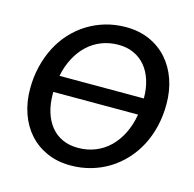

<svg xmlns="http://www.w3.org/2000/svg" viewBox="-107 -837 964 954"><g transform="rotate(15 375.0 -360.0)"><path d="M719 -409.5Q719 -349.5 706 -295Q693 -240.5 668.8 -194.2Q644.5 -148 610 -110.8Q575.5 -73.5 533 -47.2Q490.5 -21 441 -6.8Q391.5 7.5 336.5 7.5Q269 7.5 214.8 -16.5Q160.5 -40.5 122.8 -82.8Q85 -125 64.8 -183Q44.5 -241 44.5 -309.5Q44.5 -370 57.8 -424.5Q71 -479 95 -525.5Q119 -572 153.5 -609.5Q188 -647 230.5 -673.2Q273 -699.5 322.5 -713.8Q372 -728 427 -728Q494.5 -728 548.5 -704Q602.5 -680 640.5 -637.2Q678.5 -594.5 698.8 -536.2Q719 -478 719 -409.5ZM349 -86.5Q397.5 -86.5 438.5 -103Q479.5 -119.5 511.2 -150.2Q543 -181 564.8 -224.8Q586.5 -268.5 596 -323.5H160V-313Q160 -261.5 173 -219.8Q186 -178 210.2 -148.2Q234.5 -118.5 269.5 -102.5Q304.5 -86.5 349 -86.5ZM413.5 -633.5Q367 -633.5 327 -618Q287 -602.5 255.5 -573.2Q224 -544 201.8 -502.2Q179.5 -460.5 169 -408.5H603Q603 -459.5 589.8 -501.2Q576.5 -543 552 -572.2Q527.5 -601.5 492.5 -617.5Q457.5 -633.5 413.5 -633.5Z"/></g></svg>

Font: Lato Semibold
Style: Italic
Weight: 600
Italic angle: -7°
Designer: Lukasz Dziedzic
Foundry: tyPoland Lukasz Dziedzic
Version: Version 2.006; 2014-01-15